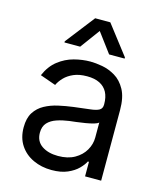

<svg xmlns="http://www.w3.org/2000/svg" viewBox="-115 -849 795 945"><g transform="rotate(15 282.0 -376.5)"><path d="M237.3 12.7Q185.5 12.7 143.1 -7.1Q100.6 -26.9 75.7 -64.5Q50.8 -102.1 50.8 -155.3Q50.8 -202.1 69.3 -231.2Q87.9 -260.3 118.9 -277.1Q149.9 -293.9 187.3 -302.2Q224.6 -310.5 262.7 -315.4Q312.5 -321.8 343.8 -325.2Q375 -328.6 389.6 -336.9Q404.3 -345.2 404.3 -365.2V-368.2Q404.3 -403.3 391.4 -428Q378.4 -452.6 352.5 -465.6Q326.7 -478.5 288.1 -478.5Q248 -478.5 220 -466.3Q191.9 -454.1 173.8 -435.3Q155.8 -416.5 146.5 -396.5L66.4 -424.8Q87.9 -474.6 123.8 -502.4Q159.7 -530.3 201.9 -541.5Q244.1 -552.7 285.2 -552.7Q311.5 -552.7 345.7 -546.6Q379.9 -540.5 412.4 -521.2Q444.8 -502 466.1 -463.1Q487.3 -424.3 487.3 -359.4V0H405.3V-74.2H399.4Q391.1 -56.6 371.1 -36.4Q351.1 -16.1 318.1 -1.7Q285.2 12.7 237.3 12.7ZM250 -62.5Q299.8 -62.5 334.2 -82Q368.7 -101.6 386.5 -132.6Q404.3 -163.6 404.3 -197.3V-274.4Q398.9 -268.1 380.9 -262.9Q362.8 -257.8 339.4 -253.9Q315.9 -250 293.9 -247.3Q272 -244.6 258.8 -243.2Q226.1 -238.8 197.8 -229.2Q169.4 -219.7 152.1 -201.2Q134.8 -182.6 134.8 -150.4Q134.8 -106.9 167.2 -84.7Q199.7 -62.5 250 -62.5ZM364.3 -610.4 290 -710 216.8 -610.4H136.7V-616.2L252 -764.6H329.1L443.4 -616.2V-610.4Z"/></g></svg>

Font: Inter
Style: Regular
Weight: 400
Designer: Rasmus Andersson
Foundry: rsms
Version: Version 4.000;git-8c9346024